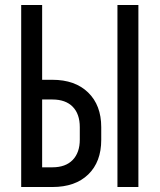

<svg xmlns="http://www.w3.org/2000/svg" viewBox="-20 -750 640 770"><path d="M65 0V-730H149V-430H190Q281 -430 333.5 -379Q386 -328 386 -240V-189Q386 -101 334 -50.5Q282 0 190 0ZM451 0V-730H535V0ZM149 -79H190Q243 -79 271.5 -108.5Q300 -138 300 -190V-240Q300 -293 271.5 -322Q243 -351 190 -351H149Z"/></svg>

Font: Liga JetBrainsMono Nerd Font
Style: Regular
Weight: 400
Designer: Philipp Nurullin, Konstantin Bulenkov
Foundry: JetBrains
Version: Version 2.225; ttfautohint (v1.8.3)